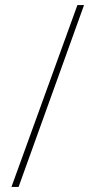

<svg xmlns="http://www.w3.org/2000/svg" viewBox="-20 -734 368 754"><path d="M310 -714 53 0H25L284 -714Z"/></svg>

Font: Noto Sans Gujarati ExtraCondensed Thin
Style: Regular
Weight: 100
Width: 2
Designer: Jelle Bosma - Monotype Design Team, Universal Thirst
Foundry: Monotype Imaging Inc.
Version: Version 2.106; ttfautohint (v1.8.4.7-5d5b)